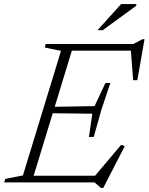

<svg xmlns="http://www.w3.org/2000/svg" viewBox="-44 -891 726 938"><path d="M254 -642.5 174.5 -659 179.5 -676H317L110.5 0H-23.5L-18 -17L68 -34ZM594.5 -655.5 615.5 -643.5H266L277 -676H607L652 -699.5H662L627 -499.5L606.5 -499ZM449 27 417.5 0H70L81 -32.5H448L409.5 -19.5L548 -183.5L565.5 -177L460.5 27ZM414 -222H390.5L407 -335.5L189 -338L199 -369L418 -372.5L471 -485.5H495L451 -353.5ZM432.5 -743.5 547.5 -871H622.5L621 -862.5L458 -743.5Z"/></svg>

Font: Newsreader 16pt 16pt Light
Style: Italic
Weight: 300
Italic angle: -17°
Version: Version 1.003